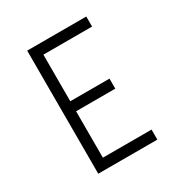

<svg xmlns="http://www.w3.org/2000/svg" viewBox="-155 -764 830 878"><g transform="rotate(-30 260.0 -325.0)"><path d="M112 -650V0H424V-53H167V-298H374V-351H167V-597H424V-650Z"/></g></svg>

Font: Grotesk 01 Extrafine
Style: Bold
Weight: 400
Designer: Frank Adebiaye, contributions by Jérémy Landes, Ariel Martín Pérez
Foundry: Velvetyne Type Foundry
Version: Version 3.000;Glyphs 3.1.2 (3150)